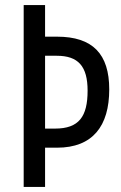

<svg xmlns="http://www.w3.org/2000/svg" viewBox="-20 -734 476 754"><path d="M409 -383C409 -522 344 -590 204 -590H157V-714H73V0H157V-154H204C344 -154 409 -239 409 -383ZM196 -229H157V-515H203C287 -515 324 -474 324 -378C324 -276 290 -229 196 -229Z"/></svg>

Font: Noto Sans Myanmar UI ExtraCondensed
Style: Regular
Weight: 400
Width: 2
Designer: Monotype Design Team
Foundry: Monotype Imaging Inc.
Version: Version 2.103